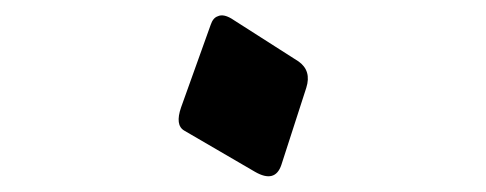

<svg xmlns="http://www.w3.org/2000/svg" viewBox="-20 -344 625 247"><path d="M251 -312Q254 -321 260 -323Q268 -327 281 -318L364 -265Q381 -253 374 -231L342 -132Q334 -108 308 -123L217 -176Q205 -183 213 -206Z"/></svg>

Font: Amiri
Style: Regular
Weight: 400
Designer: Khaled Hosny
Version: Version 0.114